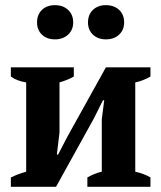

<svg xmlns="http://www.w3.org/2000/svg" viewBox="-20 -714 616 734"><path d="M21.5 -456.5H262.2V-421.4Q252.4 -415.5 238.8 -409.9Q225.1 -404.3 207.5 -398.9V-207.5L197.3 -123H202.1L237.3 -190.9L384.8 -456.5H555.2V-421.4Q541 -413.1 526.1 -407.5Q511.2 -401.9 497.1 -398.9V-57.6Q514.2 -53.7 528.6 -48.3Q543 -43 555.2 -35.6V0H314V-35.6Q326.7 -43 340.8 -48.8Q355 -54.7 369.1 -57.6V-258.3L378.4 -330.6H373.5L339.4 -262.2L194.3 0H21.5V-35.6Q37.1 -43 50.5 -48.1Q64 -53.2 80.1 -57.6V-398.9Q43.9 -404.8 21.5 -421.4ZM121.6 -628.4Q121.6 -658.2 140.4 -676.3Q159.2 -694.3 190.4 -694.3Q220.7 -694.3 240.2 -676.3Q259.8 -658.2 259.8 -628.4Q259.8 -599.6 240.2 -581.5Q220.7 -563.5 190.4 -563.5Q159.2 -563.5 140.4 -581.5Q121.6 -599.6 121.6 -628.4ZM316.4 -628.4Q316.4 -658.2 335.4 -676.3Q354.5 -694.3 384.8 -694.3Q416 -694.3 435.3 -676.3Q454.6 -658.2 454.6 -628.4Q454.6 -599.6 435.3 -581.5Q416 -563.5 384.8 -563.5Q354.5 -563.5 335.4 -581.5Q316.4 -599.6 316.4 -628.4Z"/></svg>

Font: PT Astra Serif
Style: Bold
Weight: 700
Designer: A.Korolkova, I. Chaeva
Foundry: ParaType Ltd
Version: Version 1.002